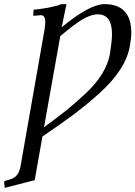

<svg xmlns="http://www.w3.org/2000/svg" viewBox="-41 -678 652 924"><path d="M278.8 -658.2 255.9 -546.9Q390.6 -657.7 460.9 -658.2Q590.8 -658.2 590.8 -521Q590.8 -496.1 584 -457Q574.2 -399.9 537.1 -342.5Q500 -285.2 435.5 -227.5Q371.1 -169.9 312 -126Q252.9 -82 163.1 -21L126 189L-18.1 226.1L-21 201.2Q-21 193.4 -15.1 191.9L5.9 186Q28.8 179.2 40.3 165Q51.8 150.9 57.1 126L173.8 -538.1Q176.8 -559.1 176.8 -571.8Q176.8 -605 155.8 -605L123 -602.1Q117.2 -602.1 119.1 -606.9L121.1 -631.8Q138.2 -631.8 191.9 -641.1Q235.8 -649.9 254.9 -658.2ZM430.2 -608.9Q397 -608.9 356.4 -585Q315.9 -561 249 -503.9L170.9 -65.9Q236.8 -113.8 279.3 -147.9Q321.8 -182.1 371.8 -229Q421.9 -275.9 450.4 -323Q479 -370.1 487.8 -417Q497.6 -479 498 -513.2Q498 -608.9 430.2 -608.9Z"/></svg>

Font: Linux Libertine
Style: Italic
Weight: 400
Italic angle: -12°
Designer: Philipp H. Poll
Foundry: Philipp H. Poll
Version: Version 5.1.6 ; ttfautohint (v0.9)